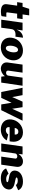

<svg xmlns="http://www.w3.org/2000/svg" viewBox="1941 -2658 727 4649"><g transform="rotate(90 2304.5 -333.5)"><path d="M424 -385 442 -517H329L352 -677H194L142 -516H51L32 -385H117L83 -142C71 -58 103 8 266 8C327 8 356 -1 371 -8L387 -123H305C288 -123 276 -128 280 -151L311 -385Z M457 0H651L685 -247C693 -302 724 -359 868 -344L893 -526C797 -526 733 -457 697 -374L717 -516H529Z M1127 10C1288 10 1416 -101 1438 -255C1460 -412 1367 -526 1204 -526C1050 -526 917 -418 894 -255C872 -100 967 10 1127 10ZM1146 -111C1083 -111 1081 -207 1089 -262C1097 -318 1124 -407 1187 -407C1249 -407 1253 -318 1245 -262C1237 -207 1208 -111 1146 -111Z M1644 10C1694 10 1777 -19 1824 -88L1837 0H1980L2056 -516H1860L1811 -171C1807 -140 1783 -117 1744 -117C1705 -117 1686 -140 1690 -171L1739 -516H1544L1493 -153C1479 -49 1560 10 1644 10Z M2902 -516H2729L2614 -265L2575 -516H2441L2330 -266L2284 -516H2105L2208 0H2350L2467 -250L2509 0H2648Z M3060 -203H3402L3409 -248C3431 -401 3354 -526 3184 -526C3019 -526 2894 -399 2873 -251C2851 -95 2955 10 3117 10C3231 10 3327 -41 3381 -134L3237 -169C3215 -134 3173 -111 3132 -111C3085 -111 3050 -141 3060 -203ZM3077 -326C3084 -377 3114 -414 3169 -414C3223 -414 3244 -377 3237 -326Z M3454 0H3648L3696 -342C3700 -371 3737 -389 3766 -389C3796 -389 3824 -371 3820 -342L3772 0H3967L4019 -368C4032 -465 3979 -526 3888 -526C3817 -526 3753 -488 3705 -416L3719 -516H3526Z M4295 10C4441 10 4551 -54 4567 -166C4574 -214 4565 -288 4432 -321L4353 -338C4302 -351 4275 -354 4277 -372C4279 -392 4321 -400 4355 -400C4407 -400 4445 -381 4460 -354L4586 -410C4564 -470 4502 -526 4376 -526C4225 -526 4125 -451 4112 -347C4100 -258 4158 -210 4254 -193L4329 -179C4360 -174 4394 -166 4391 -145C4388 -126 4344 -119 4314 -119C4249 -119 4202 -153 4185 -177L4059 -118C4083 -48 4164 10 4295 10Z"/></g></svg>

Font: United Sans Black
Style: Italic
Weight: 900
Italic angle: -8°
Designer: Pablo Impallari, Rodrigo Fuenzalida (Modified by Dan O. Williams)
Version: Version 1.000;PS 001.000;hotconv 1.0.88;makeotf.lib2.5.64775